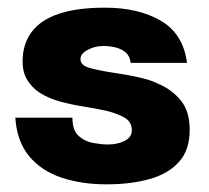

<svg xmlns="http://www.w3.org/2000/svg" viewBox="-20 -471 545 501"><path d="M258 10Q193 10 140.5 -7.5Q88 -25 56 -63.5Q24 -102 20 -164H169Q169 -131 185 -116.5Q201 -102 223 -98Q245 -94 261 -94Q287 -94 305.5 -103.5Q324 -113 324 -131Q324 -153 305 -164Q286 -175 257 -182Q230 -188 198 -193Q166 -198 135.5 -206.5Q105 -215 82 -230Q63 -243 51 -262.5Q39 -282 39 -311Q39 -356 62.5 -387.5Q86 -419 133.5 -435Q181 -451 254 -451Q341 -451 399.5 -417Q458 -383 468 -307H321Q319 -325 307.5 -334.5Q296 -344 280.5 -347.5Q265 -351 250 -351Q228 -351 209 -341Q190 -331 190 -317Q190 -301 211.5 -294.5Q233 -288 265 -283Q286 -280 308.5 -276Q331 -272 353.5 -266.5Q376 -261 396 -251Q430 -236 452.5 -208Q475 -180 475 -132Q475 -80 447.5 -49Q420 -18 371 -4Q322 10 258 10Z"/></svg>

Font: Teachers
Style: Regular
Weight: 400
Designer: Alfredo Marco Pradil, Chank Diesel
Version: Version 1.001